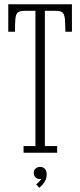

<svg xmlns="http://www.w3.org/2000/svg" viewBox="-20 -720 378 905"><path d="M91 0V-31.5H147V-669H96.5Q74 -669 64.5 -661.8Q55 -654.5 52.8 -633.2Q50.5 -612 50.5 -570.5H19V-700H319V-570.5H288Q288 -612 285.5 -633.2Q283 -654.5 273.5 -661.8Q264 -669 241.5 -669H191.5V-31.5H249.5V0ZM165 165 150.5 148.5Q155.5 145.5 164.2 136.8Q173 128 173.5 122Q172.5 124 167.5 124Q155 124 147 115.5Q139 107 139 95Q139 82.5 147.8 74.5Q156.5 66.5 168.5 66.5Q183 66.5 191.5 76Q200 85.5 200 101.5Q200 116.5 194.5 128.8Q189 141 180.8 150Q172.5 159 165 165Z"/></svg>

Font: Imbue Thin 10pt ExtraLight
Style: Regular
Weight: 250
Version: Version 1.102